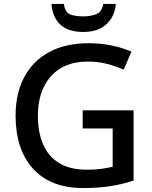

<svg xmlns="http://www.w3.org/2000/svg" viewBox="-20 -943 770 973"><path d="M399 -384H657V-28Q600 -9 538.5 0.5Q477 10 402 10Q237 10 148 -87.5Q59 -185 59 -357Q59 -469 102.5 -551.5Q146 -634 229 -679Q312 -724 430 -724Q491 -724 546 -712.5Q601 -701 646 -681L607 -590Q569 -607 523 -619Q477 -631 426 -631Q304 -631 238 -556.5Q172 -482 172 -356Q172 -274 198 -212.5Q224 -151 279 -117Q334 -83 422 -83Q464 -83 495 -87.5Q526 -92 551 -98V-292H399ZM567 -923Q562 -860 519.5 -820.5Q477 -781 402 -781Q324 -781 284.5 -819.5Q245 -858 241 -923H304Q309 -882 333.5 -871Q358 -860 403 -860Q441 -860 469 -872Q497 -884 503 -923Z"/></svg>

Font: Noto Sans Myanmar UI Medium
Style: Regular
Weight: 500
Designer: Monotype Design Team
Foundry: Monotype Imaging Inc.
Version: Version 2.103; ttfautohint (v1.8.4.7-5d5b)